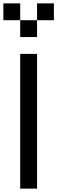

<svg xmlns="http://www.w3.org/2000/svg" viewBox="-120 -1120 340 1140"><path d="M0 0V-800H100V0ZM-100 -1000V-1100H0V-1000ZM100 -1100H200V-1000H100ZM0 -1000H100V-900H0Z"/></svg>

Font: Galmuri9 Regular
Style: Regular
Weight: 400
Designer: Lee Minseo (quiple)
Version: Version 2.399;hotconv 1.1.1;makeotfexe 2.6.0 DEVELOPMENT